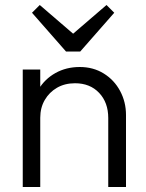

<svg xmlns="http://www.w3.org/2000/svg" viewBox="-20 -748 584 768"><path d="M413 0V-276Q413 -338 376.5 -376.5Q340 -415 280 -415Q239 -415 208 -397Q177 -379 159 -348Q141 -317 141 -277L109 -295Q109 -348 134 -390Q159 -432 202 -456Q245 -480 299 -480Q353 -480 395 -454Q437 -428 460.5 -384Q484 -340 484 -288V0ZM71 0V-470H141V0ZM406 -728 437 -697 301 -542H244L108 -697L139 -728L296 -593H249Z"/></svg>

Font: Outfit Thin Light
Style: Regular
Weight: 300
Version: Version 1.100;gftools[0.9.27]